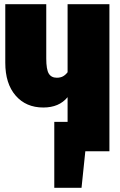

<svg xmlns="http://www.w3.org/2000/svg" viewBox="-20 -716 566 909"><path d="M498 -696V0H384L366 173H237V-139H300V-256Q260 -207 185 -207Q103 -207 54 -263.5Q5 -320 5 -419V-696H199V-439Q199 -387 211 -367.5Q223 -348 249 -348Q266 -348 278 -354.5Q290 -361 300 -374V-696Z"/></svg>

Font: Fira Sans Extra Condensed Black
Style: Regular
Weight: 900
Width: 1
Designer: Carrois Corporate & Edenspiekermann AG
Foundry: Carrois Corporate GbR & Edenspiekermann AG
Version: Version 4.203